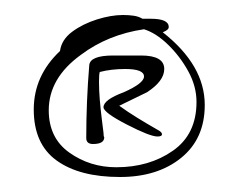

<svg xmlns="http://www.w3.org/2000/svg" viewBox="-20 -520 321 256"><path d="M140 -284Q86 -284 55.5 -306Q25 -328 25 -374Q25 -419 60 -452Q62 -467 76 -477.5Q90 -488 109 -494Q128 -500 144 -500Q152 -500 158.5 -499Q165 -498 170 -495H181Q205 -495 205 -484Q205 -480 197 -477Q253 -433 253 -380Q253 -335 221.5 -309.5Q190 -284 140 -284ZM135 -297Q179 -297 210.5 -319Q242 -341 242 -384Q242 -405 231 -425Q220 -445 204 -460.5Q188 -476 172 -481Q124 -474 88 -447Q45 -416 45 -373Q45 -336 72.5 -316.5Q100 -297 135 -297ZM104 -328Q95 -328 95 -336Q95 -360 96 -384.5Q97 -409 99 -433Q100 -446 131 -446H168Q199 -446 199 -428Q199 -412 176 -397L139 -379Q150 -371 163 -363Q176 -355 190 -347Q196 -344 196 -341Q196 -338 190 -338Q180 -338 149 -354Q118 -370 118 -377Q118 -387 145 -397Q172 -409 172 -418Q172 -428 147 -428Q128 -428 113 -424Q112 -421 112 -411Q112 -400 113 -387.5Q114 -375 116 -359L118 -343Q118 -338 119 -337Q119 -328 104 -328Z"/></svg>

Font: Festive
Style: Regular
Weight: 400
Designer: Robert E. Leuschke
Foundry: Robert E. Leuschke
Version: Version 1.101; ttfautohint (v1.8.3)